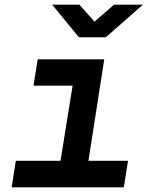

<svg xmlns="http://www.w3.org/2000/svg" viewBox="-20 -805 640 825"><path d="M319 -645H435L594 -785H470L386 -712L321 -785H204ZM30 0H512L530 -114H360L428 -550H142L124 -437H292L240 -114H48Z"/></svg>

Font: JetBrains Mono
Style: Bold Italic
Weight: 558
Italic angle: -9°
Monospace: yes
Designer: Philipp Nurullin, Konstantin Bulenkov
Foundry: JetBrains
Version: Version 2.305